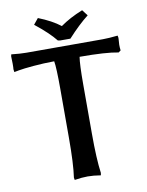

<svg xmlns="http://www.w3.org/2000/svg" viewBox="-89 -869 719 939"><g transform="rotate(-10 270.0 -399.5)"><path d="M212.9 -445.8Q212.9 -549.8 207 -583Q153.3 -582.5 103 -578.1Q52.7 -573.7 29.3 -569.3L5.9 -564.9L3.9 -579.1Q4.9 -585.9 4.9 -606Q4.9 -628.9 3.9 -643.1L5.9 -652.8Q50.8 -647.9 80.1 -647.9H460Q489.3 -647.9 534.2 -652.8L536.1 -643.1V-637.2Q534.2 -612.8 534.2 -606.9Q534.2 -592.8 536.1 -579.1L524.9 -570.8Q464.4 -583 333 -583Q327.1 -547.4 327.1 -445.8V-202.1Q327.1 -76.2 336.9 -5.9L335 5.9Q298.8 0 270 0Q241.2 0 205.1 5.9L203.1 -5.9Q212.9 -72.3 212.9 -202.1ZM253.9 -678.2 242.2 -680.2Q209.5 -721.7 141.1 -775.9L165 -805.2Q231.9 -778.8 273.9 -746.1Q320.3 -779.3 384.8 -805.2L407.2 -775.9Q359.4 -738.8 304.2 -678.2Z"/></g></svg>

Font: Linear Smooth
Style: Bold
Weight: 700
Designer: Philipp H. Poll, Flanker
Foundry: Philipp H. Poll, reworked by Flanker
Version: Version 1.061 | FøM Fix